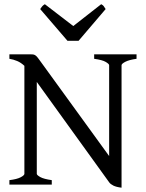

<svg xmlns="http://www.w3.org/2000/svg" viewBox="-20 -872 689 907"><path d="M24.4 0V-21Q60.5 -25.4 77.9 -34.7Q95.2 -43.9 95.2 -50.8V-561Q79.1 -576.2 61.3 -583.7Q43.5 -591.3 24.4 -594.2V-615.2H127.9Q135.3 -615.2 139.9 -614Q144.5 -612.8 149.4 -608.9Q154.3 -605 159.9 -597.4Q165.5 -589.8 174.8 -577.1L495.6 -134.8V-564Q495.6 -569.8 479.7 -579.3Q463.9 -588.9 424.8 -594.2V-615.2H625V-594.2Q589.8 -589.4 572 -580.1Q554.2 -570.8 554.2 -564V14.6Q529.8 11.7 515.9 4.9Q502 -2 496.1 -10.3L153.8 -484.9V-50.8Q153.8 -44.9 170.2 -35.6Q186.5 -26.4 224.6 -21V0ZM351.1 -679.2H298.8L169.9 -829.1Q173.3 -834 175.8 -837.4Q178.2 -840.8 180.4 -843.3Q182.6 -845.7 185.3 -847.7Q188 -849.6 191.9 -852.1L326.2 -749L458 -852.1Q466.3 -847.7 469.7 -843.3Q473.1 -838.9 479 -829.1Z"/></svg>

Font: Gentium Plus
Style: Regular
Weight: 400
Designer: J. Victor Gaultney, Annie Olsen, Iska Routamaa
Foundry: SIL International
Version: Version 1.510